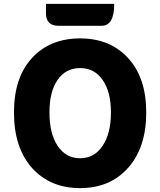

<svg xmlns="http://www.w3.org/2000/svg" viewBox="-20 -956 826 990"><path d="M145 -90Q52 -195 52 -376Q52 -556 145 -657Q238 -758 393 -758Q548 -758 641 -656Q734 -555 734 -376Q734 -195 640 -90Q547 14 393 14Q239 14 145 -90ZM552 -376Q552 -483 509 -544Q467 -605 393 -605Q319 -605 277 -544Q235 -484 235 -376Q235 -268 277 -204Q320 -140 393 -140Q466 -140 509 -204Q552 -268 552 -376ZM282 -823Q217 -823 217 -888V-936H569Q569 -823 504 -823Z"/></svg>

Font: Swei Half Moon CJK SC
Style: Black
Weight: 900
Version: Version 2.071